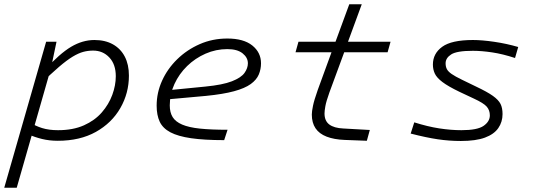

<svg xmlns="http://www.w3.org/2000/svg" viewBox="-52 -657 2528 907"><path d="M-32 230 166 -460H215L189 -336L27 230ZM91 -78Q115 -62 147 -52Q179 -42 222 -42Q293 -42 344.5 -65Q396 -88 429 -126Q462 -164 478.5 -209Q495 -254 495 -297Q495 -353 464.5 -385.5Q434 -418 388 -418Q364 -418 341.5 -412Q319 -406 291.5 -389.5Q264 -373 226 -340.5Q188 -308 134 -255L158 -325Q230 -404 284 -436Q338 -468 394 -468Q445 -468 481.5 -447.5Q518 -427 537.5 -389.5Q557 -352 557 -300Q557 -217 516.5 -146.5Q476 -76 401 -34Q326 8 221 8Q181 8 146.5 -0.5Q112 -9 83 -22Z M1022 -425Q968 -425 919 -403.5Q870 -382 832 -345Q794 -308 772 -260Q750 -212 750 -159Q750 -126 763.5 -104Q777 -82 808.5 -68.5Q840 -55 892.5 -49.5Q945 -44 1023 -44L1007 5Q913 5 851 -4Q789 -13 753 -32Q717 -51 702.5 -82Q688 -113 688 -158Q688 -219 713.5 -275.5Q739 -332 785 -377Q831 -422 891.5 -448.5Q952 -475 1022 -475Q1099 -475 1140 -442Q1181 -409 1181 -358Q1181 -330 1170.5 -305Q1160 -280 1132.5 -260Q1105 -240 1053.5 -226Q1002 -212 921 -204L711 -185L725 -229L918 -248Q1000 -256 1043.5 -273Q1087 -290 1103 -312.5Q1119 -335 1119 -358Q1119 -385 1094 -405Q1069 -425 1022 -425Z M1504 -220Q1489 -178 1485 -155.5Q1481 -133 1481 -121Q1481 -86 1503.5 -69Q1526 -52 1570 -50L1695 -43L1681 8L1576 4Q1526 2 1491 -11.5Q1456 -25 1438.5 -51Q1421 -77 1421 -116Q1421 -130 1426.5 -157Q1432 -184 1449 -232L1514 -410H1344L1358 -460H1533L1598 -637H1657L1592 -460H1793L1779 -410H1574Z M2322 -118Q2322 -81 2302 -52Q2282 -23 2239 -7Q2196 9 2125 9Q2070 9 2016 1Q1962 -7 1888 -26L1905 -79Q1968 -59 2023 -50.5Q2078 -42 2128 -42Q2203 -42 2232.5 -62.5Q2262 -83 2262 -112Q2262 -136 2247.5 -153Q2233 -170 2185 -192L2119 -223Q2065 -249 2038 -269.5Q2011 -290 2002 -309.5Q1993 -329 1993 -352Q1993 -404 2037 -436Q2081 -468 2182 -468Q2225 -468 2283 -459.5Q2341 -451 2396 -435L2381 -383Q2323 -402 2273 -409.5Q2223 -417 2182 -417Q2106 -417 2079.5 -400Q2053 -383 2053 -358Q2053 -342 2059 -330.5Q2065 -319 2081.5 -307.5Q2098 -296 2131 -280L2197 -248Q2250 -223 2276.5 -204Q2303 -185 2312.5 -166Q2322 -147 2322 -118Z"/></svg>

Font: Intel One Mono Light
Style: Italic
Weight: 300
Italic angle: -16°
Monospace: yes
Designer: Fred Shallcrass
Foundry: Frere-Jones Type LLC
Version: Version 1.004